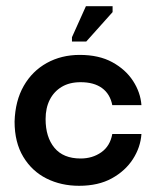

<svg xmlns="http://www.w3.org/2000/svg" viewBox="-20 -589 509 619"><path d="M235 10Q177 10 130 -13.5Q83 -37 55 -83.5Q27 -130 27 -197Q29 -264 56.5 -312Q84 -360 131 -386Q178 -412 237 -412Q299 -412 342 -388.5Q385 -365 409 -328Q433 -291 436 -250H342Q335 -286 309 -305Q283 -324 240 -324Q204 -324 179 -309Q154 -294 140.5 -267.5Q127 -241 127 -205Q127 -147 155.5 -112.5Q184 -78 240 -78Q278 -78 306.5 -98Q335 -118 342 -157H436Q433 -114 408.5 -76Q384 -38 340.5 -14Q297 10 235 10ZM258 -455H212V-469L257 -569H343V-550Z"/></svg>

Font: Darker Grotesque Light
Style: Bold
Weight: 700
Version: Version 1.000;gftools[0.9.28]